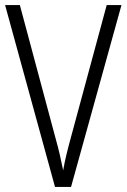

<svg xmlns="http://www.w3.org/2000/svg" viewBox="-20 -734 497 754"><path d="M457 -714H399L257 -189C245 -145 235 -105 228 -65C220 -105 211 -146 199 -188L58 -714H0L196 0H259Z"/></svg>

Font: Noto Sans Gujarati Condensed Light
Style: Regular
Weight: 300
Width: 3
Designer: Jelle Bosma - Monotype Design Team, Universal Thirst
Foundry: Monotype Imaging Inc.
Version: Version 2.106